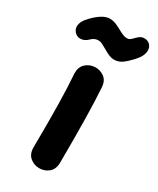

<svg xmlns="http://www.w3.org/2000/svg" viewBox="-241 -808 723 876"><g transform="rotate(30 120.0 -370.0)"><path d="M173 -593Q197 -593 215.5 -606Q234 -619 258 -645Q288 -677 288 -706Q288 -724 276.5 -735.5Q265 -747 248 -747Q234 -747 224.5 -740.5Q215 -734 204 -722Q196 -714 190.5 -710.5Q185 -707 176 -707Q166 -707 153 -712.5Q140 -718 128 -725Q108 -736 94.5 -741Q81 -746 66 -746Q29 -746 -19 -696Q-48 -667 -48 -640Q-48 -624 -36 -611.5Q-24 -599 -7 -599Q15 -599 35 -619Q50 -634 70 -634Q80 -634 90.5 -629Q101 -624 118 -614Q152 -593 173 -593ZM197 -61Q199 -326 190 -456Q188 -490 166 -506Q144 -522 116.5 -520.5Q89 -519 69 -500.5Q49 -482 50 -448Q60 -322 57 -63Q57 -29 77.5 -11.5Q98 6 125.5 6.5Q153 7 174.5 -10Q196 -27 197 -61Z"/></g></svg>

Font: Balsamiq Sans
Style: Bold
Weight: 700
Designer: Michael Angeles
Foundry: Balsamiq SRL
Version: Version 1.020; ttfautohint (v1.8.4.7-5d5b);gftools[0.9.26]